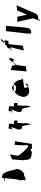

<svg xmlns="http://www.w3.org/2000/svg" viewBox="1592 -2290 870 4095"><g transform="rotate(-90 2027.5 -242.0)"><path d="M206 -568C206 -568 386 -596 387 -609C388 -620 286 -630 284 -640C283 -643 230 -125 229 -128C227 -135 317 -141 313 -147C311 -150 316 -190 313 -193C308 -198 304 -202 298 -205C309 -180 329 -163 362 -164C376 -167 387 -173 397 -182C440 -207 468 -261 473 -329C470 -336 467 -344 464 -350C462 -349 460 -352 458 -351C456 -373 452 -392 445 -410C434 -471 405 -607 337 -607C303 -607 225 -592 206 -568ZM356 -161C402 -170 418 -221 421 -281C420 -288 417 -298 413 -303C415 -360 402 -408 352 -410C319 -412 296 -400 278 -377C257 -338 236 -282 225 -232C232 -210 328 -153 356 -161Z M957 -74C928 -74 752 -265 754 -300L755 -311L782 -469L676 -416C675 -404 656 -198 658 -189C659 -170 661 -152 667 -137C662 -55 696 -8 774 -5C788 -1 802 0 816 1C844 -2 868 -14 890 -31C895 -30 900 3 905 3H1003C1013 3 1056 -351 1064 -354C1073 -358 979 -363 987 -370C987 -364 973 -192 976 -188L982 -129C980 -92 973 -74 957 -74Z M1373 -208C1402 -208 1412 -18 1429 -16C1433 -12 1436 -86 1442 -84C1442 -79 1442 -76 1441 -75C1444 -74 1446 -76 1448 -79C1443 -85 1444 -96 1450 -117C1451 -123 1445 -158 1446 -165C1443 -164 1456 -307 1453 -306C1450 -305 1505 -304 1505 -304C1502 -303 1506 -379 1502 -379C1499 -379 1434 -379 1432 -381C1430 -382 1438 -482 1436 -485C1435 -487 1334 -492 1333 -496C1332 -498 1323 -406 1323 -406L1280 -483L1314 -408L1368 -442L1311 -284L1316 -326C1311 -261 1300 -208 1373 -208Z M1747 -208C1776 -208 1786 -18 1803 -16C1807 -12 1810 -86 1816 -84C1816 -79 1816 -76 1815 -75C1818 -74 1820 -76 1822 -79C1817 -85 1818 -96 1824 -117C1825 -123 1819 -158 1820 -165C1817 -164 1830 -307 1827 -306C1824 -305 1879 -304 1879 -304C1876 -303 1880 -379 1876 -379C1873 -379 1808 -379 1806 -381C1804 -382 1812 -482 1810 -485C1809 -487 1708 -492 1707 -496C1706 -498 1697 -406 1697 -406L1654 -483L1688 -408L1742 -442L1685 -284L1690 -326C1685 -261 1674 -208 1747 -208Z M2286 -137C2286 -137 2288 -108 2294 -109C2281 -84 2263 -72 2236 -73C2231 -74 2227 -79 2225 -85C2207 -97 2198 -122 2204 -161L2398 -190C2395 -196 2390 -203 2387 -209C2384 -208 2381 -217 2378 -216C2377 -242 2371 -266 2361 -287C2342 -349 2293 -388 2222 -388C2194 -388 2166 -383 2141 -375C2079 -350 2029 -292 2017 -214C2015 -211 2013 -208 2011 -206C2008 -184 2008 -163 2013 -145C2029 -88 2078 -50 2148 -55C2202 -58 2251 -88 2286 -137ZM2265 -362C2271 -362 2222 -328 2224 -333C2226 -338 2122 -342 2126 -346C2137 -386 2161 -420 2202 -422C2240 -424 2262 -401 2265 -362Z M2825 -483C2788 -483 2697 -324 2684 -305L2687 -345L2676 -412C2677 -426 2582 -440 2584 -452C2585 -455 2551 -109 2552 -112C2553 -116 2657 -120 2660 -123C2662 -126 2684 -304 2687 -306C2691 -322 2695 -347 2702 -366C2705 -368 2708 -370 2712 -371C2731 -389 2754 -396 2787 -394C2795 -393 2805 -382 2812 -381L2842 -475C2845 -476 2837 -484 2825 -483Z M3243 -657C3257 -656 3168 -574 3173 -573L3185 -563C3175 -566 3146 -569 3123 -571C3115 -572 3102 -530 3094 -529C3038 -525 3043 -491 3040 -435L3023 -421L2979 -497L3012 -422L3069 -456L2998 -168L3101 -191C3101 -196 3132 -490 3134 -494C3135 -496 3204 -497 3205 -499C3206 -500 3215 -578 3217 -579C3220 -581 3158 -582 3162 -583C3163 -583 3167 -600 3168 -600C3175 -607 3181 -614 3185 -618C3193 -646 3214 -659 3243 -657Z M3439 -22C3452 -42 3453 -33 3463 -52C3471 -56 3481 -55 3477 -59C3473 -81 3482 -119 3488 -139L3524 -551C3520 -550 3415 -550 3411 -549C3409 -549 3370 -169 3368 -169C3358 -113 3355 -53 3365 -9C3385 -11 3412 -16 3439 -22Z M3652 173C3656 171 3664 133 3664 133C3673 134 3693 140 3706 137C3756 130 3776 108 3794 67L3962 -325C3959 -320 3855 -316 3852 -312C3848 -310 3767 -104 3762 -103C3760 -102 3720 -308 3718 -308C3715 -308 3611 -309 3609 -309C3605 -310 3689 25 3685 24L3656 107C3652 134 3643 150 3622 158C3632 163 3641 168 3652 173Z"/></g></svg>

Font: Ugly Stick
Style: It
Weight: 400
Designer: Stig
Foundry: Cannot Into Space Fonts
Version: Version 0.99